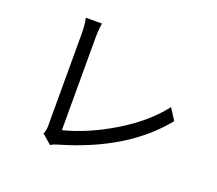

<svg xmlns="http://www.w3.org/2000/svg" viewBox="-126 -918 1252 1109"><g transform="rotate(20 500.0 -363.0)"><path d="M222 -32Q232 -55 232 -81V-653Q232 -699 223 -744H322Q315 -700 315 -653V-86Q464 -124 618 -217Q772 -310 862 -427L907 -357Q709 -112 322 0Q299 6 280 18Z"/></g></svg>

Font: Swei Fan Sans CJK TC
Style: Regular
Weight: 400
Version: Version 2.130